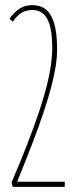

<svg xmlns="http://www.w3.org/2000/svg" viewBox="-20 -730 290 750"><path d="M25 -17Q62 -103 88.5 -172Q115 -241 133.5 -296.5Q152 -352 163 -396Q174 -440 179 -476Q184 -512 184 -542Q184 -599 174.5 -631.5Q165 -664 147.5 -677.5Q130 -691 107 -691Q84 -691 66 -681Q48 -671 30 -645L17 -657Q32 -677 46 -688.5Q60 -700 75 -705Q90 -710 107 -710Q137 -710 158.5 -693.5Q180 -677 191.5 -639Q203 -601 203 -538Q203 -507 197.5 -471Q192 -435 180.5 -391.5Q169 -348 151 -293.5Q133 -239 107 -171.5Q81 -104 47 -20H233V0H30Z"/></svg>

Font: Georama ExtraCondensed Thin
Style: Regular
Weight: 100
Width: 2
Designer: Jean-Baptiste Levee
Foundry: Production Type
Version: Version 1.001